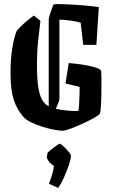

<svg xmlns="http://www.w3.org/2000/svg" viewBox="-20 -637 572 950"><path d="M180 -534Q174 -483 168.5 -433.5Q163 -384 163 -311Q163 -237 171 -196.5Q179 -156 192 -137.5Q205 -119 221 -111V-539Q221 -549 228 -569.5Q235 -590 244 -614Q249 -615 253 -616Q257 -617 261 -617Q278 -617 313.5 -615.5Q349 -614 391 -610.5Q433 -607 469 -602L457 -415H392L379 -525Q361 -531 329 -535Q297 -539 274 -540V-146Q274 -141 269 -128.5Q264 -116 256 -99Q280 -93 311 -90Q342 -87 368 -88Q370 -100 371.5 -122.5Q373 -145 373.5 -168.5Q374 -192 374 -207L304 -224L320 -325Q348 -323 382.5 -318Q417 -313 444.5 -305.5Q472 -298 480 -288Q482 -266 482 -233.5Q482 -201 481.5 -167.5Q481 -134 479 -108.5Q477 -83 474 -74Q465 -64 439 -50Q413 -36 382 -22Q351 -8 325 1Q299 10 291 10Q276 10 248.5 5Q221 0 190.5 -9.5Q160 -19 133.5 -32Q107 -45 94 -61Q64 -95 48 -143.5Q32 -192 32 -273Q32 -344 40.5 -397Q49 -450 62 -483Q75 -500 98 -520.5Q121 -541 147 -560ZM268 293 222 272Q233 245 239 222.5Q245 200 247 184Q232 176 221 160.5Q210 145 212 139L215 120Q216 117 229.5 106Q243 95 257.5 84.5Q272 74 275 74Q280 74 293.5 86.5Q307 99 319 113Q331 127 331 133Q331 148 321 178.5Q311 209 296.5 241Q282 273 268 293Z"/></svg>

Font: Grenze Gotisch SemiBold
Style: Regular
Weight: 600
Designer: Renata Polastri
Foundry: Omnibus-Type
Version: Version 1.001